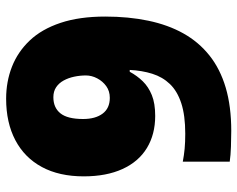

<svg xmlns="http://www.w3.org/2000/svg" viewBox="-94 -670 774 626"><g transform="rotate(-90 293.0 -357.0)"><path d="M552 -401Q552 -325 538.5 -260.5Q525 -196 497 -146Q469 -96 425 -61Q381 -26 320 -8Q259 10 179 10Q157 10 128 9Q99 8 79 5V-148Q100 -144 121 -142Q142 -140 170 -140Q230 -140 269.5 -153Q309 -166 332 -190Q355 -214 365.5 -247.5Q376 -281 378 -321H372Q359 -297 341 -278.5Q323 -260 296 -249Q269 -238 228 -238Q168 -238 123.5 -265Q79 -292 55 -344.5Q31 -397 31 -471Q31 -551 61.5 -607.5Q92 -664 149 -694Q206 -724 284 -724Q340 -724 388.5 -705Q437 -686 474 -647Q511 -608 531.5 -546.5Q552 -485 552 -401ZM289 -570Q255 -570 236.5 -547Q218 -524 218 -473Q218 -433 235.5 -409.5Q253 -386 287 -386Q309 -386 325 -397.5Q341 -409 350.5 -427Q360 -445 360 -464Q360 -483 356 -502Q352 -521 343.5 -536.5Q335 -552 321.5 -561Q308 -570 289 -570Z"/></g></svg>

Font: Noto Sans Thai Black
Style: Regular
Weight: 900
Version: Version 2.001